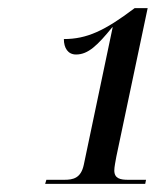

<svg xmlns="http://www.w3.org/2000/svg" viewBox="-20 -839 408 472"><path d="M91 -387H337L339 -397H295C276 -397 261 -400 261 -420C261 -429 264 -442 266 -454L343 -819H311C237 -763 193 -743 137 -743C137 -721 147 -705 167 -705C197 -705 220 -728 256 -772H257L186 -434C179 -401 160 -397 138 -397H94Z"/></svg>

Font: Noto Serif Display SemiCondensed
Style: Italic
Weight: 400
Width: 4
Italic angle: -12°
Designer: Monotype Design Team
Foundry: Monotype Imaging Inc.
Version: Version 2.009